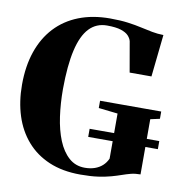

<svg xmlns="http://www.w3.org/2000/svg" viewBox="-84 -832 882 923"><g transform="rotate(10 357.0 -371.0)"><path d="M368.5 11Q281 11 215.2 -17Q149.5 -45 105.5 -95.8Q61.5 -146.5 39.5 -215.2Q17.5 -284 17.5 -366Q17.5 -456.5 42 -528Q66.5 -599.5 113.2 -649.8Q160 -700 227.2 -726.5Q294.5 -753 379.5 -753Q430 -753 467.2 -748Q504.5 -743 534 -736.2Q563.5 -729.5 590 -724.5Q616.5 -719.5 645.5 -719L623.5 -513H517L491 -662Q487.5 -675.5 476 -688Q464.5 -700.5 439.5 -708.8Q414.5 -717 371 -717Q319 -717 284.5 -680.8Q250 -644.5 232.8 -570Q215.5 -495.5 215 -379Q215 -309.5 224 -245.8Q233 -182 253.2 -132.2Q273.5 -82.5 305.8 -53.8Q338 -25 383.5 -25Q410.5 -25 432 -32.5Q453.5 -40 469.2 -54.2Q485 -68.5 494 -89V-309L400.5 -319.5V-355H699V-319.5L653.5 -309.5V-40Q628 -40 607.5 -34.8Q587 -29.5 565.8 -22Q544.5 -14.5 517.8 -7Q491 0.5 455.2 5.8Q419.5 11 368.5 11ZM374.5 -174V-213.5H714.5V-174Z"/></g></svg>

Font: Merriweather 120pt ExtraBold
Style: Regular
Weight: 800
Version: Version 2.100